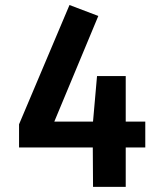

<svg xmlns="http://www.w3.org/2000/svg" viewBox="-20 -726 640 746"><path d="M250 -706.5 362 -664 191 -253.5H544.5V-153H54V-243ZM468.5 -430.5V0H341.5L340 -237.5L357 -430.5Z"/></svg>

Font: Fira Code Light SemiBold
Style: Regular
Weight: 600
Monospace: yes
Version: Version 5.002